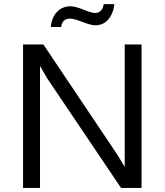

<svg xmlns="http://www.w3.org/2000/svg" viewBox="-20 -931 818 951"><path d="M178.2 0H94.2V-710.9H194.8L559.6 -167L597.7 -105V-218.8V-710.9H681.2V0H579.6L213.4 -543.5L178.2 -604V-511.2ZM493.7 -910.6H546.4Q541.5 -864.3 516.6 -835Q491.7 -805.7 451.2 -805.7Q431.6 -805.7 388.7 -822.3Q345.7 -838.9 327.6 -838.9Q288.1 -838.9 283.2 -797.4H231.9Q235.8 -843.8 262.2 -871.8Q288.6 -899.9 329.1 -899.9Q352.5 -899.9 393.1 -883.3Q433.6 -866.7 451.2 -866.7Q468.3 -866.7 479.5 -877.9Q490.7 -889.2 493.7 -910.6Z"/></svg>

Font: RGR Online_21
Style: Regular
Weight: 400
Italic angle: -12°
Designer: vernon adams
Foundry: vernon adams
Version: Version 1.000